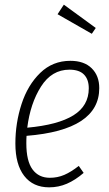

<svg xmlns="http://www.w3.org/2000/svg" viewBox="-20 -793 468 824"><path d="M94 -210Q93 -199 93 -178Q93 -102 119.5 -66Q146 -30 194 -30Q227 -30 256 -42.5Q285 -55 318 -81L339 -51Q303 -20 267 -4.5Q231 11 191 11Q122 11 84 -38Q46 -87 46 -177Q46 -265 72.5 -346.5Q99 -428 152.5 -480Q206 -532 282 -532Q341 -532 373.5 -500Q406 -468 406 -415Q406 -235 94 -210ZM97 -245Q229 -257 295 -298Q361 -339 361 -414Q361 -452 340.5 -473Q320 -494 278 -494Q202 -494 156 -421.5Q110 -349 97 -245ZM254 -773 391 -673 374 -648 227 -732Z"/></svg>

Font: Fira Sans Extra Condensed ExtraLight
Style: Italic
Weight: 275
Width: 3
Italic angle: -8°
Designer: Carrois Corporate & Edenspiekermann AG
Foundry: Carrois Corporate GbR & Edenspiekermann AG
Version: Version 4.203